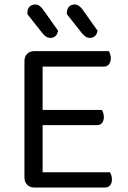

<svg xmlns="http://www.w3.org/2000/svg" viewBox="-20 -836 571 856"><path d="M89 -366H170V-8Q166 -7 155 -3.5Q144 0 133 0Q113 0 101 -12.5Q89 -25 89 -44ZM170 -248 89 -249V-564Q89 -584 101 -596Q113 -608 133 -608Q144 -608 155 -605Q166 -602 170 -600ZM133 -278V-346H434Q437 -342 440 -333Q443 -324 443 -314Q443 -298 435 -288Q427 -278 412 -278ZM133 0V-68H470Q473 -64 476 -55.5Q479 -47 479 -36Q479 -20 471 -10Q463 0 448 0ZM133 -539V-608H465Q468 -604 471 -595Q474 -586 474 -576Q474 -560 466 -549.5Q458 -539 443 -539ZM170 -687 102 -773V-776Q102 -797 112 -806.5Q122 -816 137 -816Q148 -816 156.5 -809.5Q165 -803 171 -795L239 -699Q236 -683 227 -675Q218 -667 205 -667Q194 -667 185 -673Q176 -679 170 -687ZM346 -687 278 -773V-776Q278 -796 287.5 -806Q297 -816 313 -816Q324 -816 332.5 -809.5Q341 -803 347 -795L415 -699Q412 -683 403 -675Q394 -667 381 -667Q370 -667 361.5 -673Q353 -679 346 -687Z"/></svg>

Font: Baloo Paaji 2
Style: Regular
Weight: 400
Designer: Shuchita Grover, Noopur Datye and Ek Type
Foundry: Ek Type
Version: Version 1.700